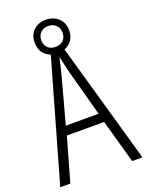

<svg xmlns="http://www.w3.org/2000/svg" viewBox="-161 -956 794 1036"><g transform="rotate(-20 236.0 -438.0)"><path d="M413 0 343 -250H129L58 0H0L204 -715H269L472 0ZM258 -568Q253 -591 247 -615.5Q241 -640 236 -662Q231 -639 225.5 -615.5Q220 -592 214 -568L142 -302H330ZM236 -684Q193 -684 165 -709.5Q137 -735 137 -780Q137 -824 164.5 -850Q192 -876 235 -876Q278 -876 306.5 -849.5Q335 -823 335 -780Q335 -736 307 -710Q279 -684 236 -684ZM236 -720Q264 -720 280.5 -736.5Q297 -753 297 -779Q297 -806 280 -823Q263 -840 236 -840Q208 -840 191.5 -823Q175 -806 175 -780Q175 -754 191 -737Q207 -720 236 -720Z"/></g></svg>

Font: Noto Sans Gujarati UI Condensed Light
Style: Regular
Weight: 300
Width: 3
Designer: Jelle Bosma - Monotype Design Team, Universal Thirst
Foundry: Monotype Imaging Inc.
Version: Version 2.106; ttfautohint (v1.8.4.7-5d5b)